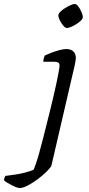

<svg xmlns="http://www.w3.org/2000/svg" viewBox="-155 -747 447 967"><path d="M-56 200Q-62 200 -73 196Q-84 192 -96.5 185.5Q-109 179 -119.5 172.5Q-130 166 -135 161Q-134 153 -132 147.5Q-130 142 -128 139Q-102 136 -76.5 132Q-51 128 -28 122Q-5 116 14 108Q18 100 25.5 78.5Q33 57 42 25Q51 -7 60.5 -44.5Q70 -82 80 -121.5Q90 -161 99 -198Q106 -226 114 -260Q122 -294 129 -327Q136 -360 140.5 -384.5Q145 -409 145 -417Q145 -428 138 -432Q131 -436 119 -436H63Q63 -443 65.5 -452.5Q68 -462 70 -467Q87 -475 107 -482.5Q127 -490 146 -495Q165 -500 178 -500Q202 -500 214.5 -488Q227 -476 227 -454Q227 -450 225.5 -440.5Q224 -431 221 -417Q218 -403 214 -387L104 87Q100 97 81 116Q62 135 37 154Q12 173 -13.5 186.5Q-39 200 -56 200ZM182 -606Q174 -606 164 -617.5Q154 -629 146.5 -644Q139 -659 139 -670Q139 -678 149 -688Q159 -698 173 -706.5Q187 -715 200.5 -721Q214 -727 221 -727Q230 -727 239 -715Q248 -703 255 -687.5Q262 -672 262 -661Q262 -653 252.5 -643.5Q243 -634 229.5 -625.5Q216 -617 203 -611.5Q190 -606 182 -606Z"/></svg>

Font: Texturina Medium 12pt Light
Style: Italic
Weight: 300
Italic angle: -11°
Version: Version 1.002